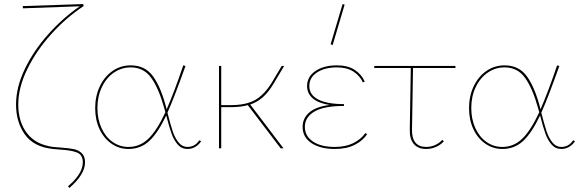

<svg xmlns="http://www.w3.org/2000/svg" viewBox="-20 -731 2853 946"><path d="M279 -4Q319 -1 342.5 3.5Q366 8 382.5 23.5Q399 39 399 69Q399 128 322 195L315 187Q388 125 388 69Q388 32 359.5 20.5Q331 9 275 6L241 3Q146 -7 102.5 -68.5Q59 -130 59 -216Q59 -301 102.5 -391.5Q146 -482 218 -562.5Q290 -643 373 -700L93 -690L92 -701L390 -711L392 -701Q307 -645 233.5 -564Q160 -483 115 -391.5Q70 -300 70 -216Q70 -130 113.5 -74Q157 -18 242 -7Z M971 -35Q959 -17 941.5 -7Q924 3 904 3Q875 3 856 -18.5Q837 -40 825.5 -72Q814 -104 799 -162Q758 -76 715.5 -36.5Q673 3 613 3Q567 3 529.5 -23Q492 -49 470.5 -94.5Q449 -140 449 -198Q449 -257 471.5 -305Q494 -353 534 -381Q574 -409 624 -409Q695 -409 734 -355Q773 -301 799 -201Q801 -195 801 -192Q839 -279 883 -409L894 -406Q835 -241 805 -176Q820 -117 831 -84Q842 -51 860 -29Q878 -7 904 -7Q921 -7 936 -15Q951 -23 962 -40ZM795 -178 789 -199Q762 -296 725 -347.5Q688 -399 624 -399Q579 -399 541.5 -373.5Q504 -348 482 -302Q460 -256 460 -199Q460 -144 480 -100Q500 -56 535 -31.5Q570 -7 613 -7Q668 -7 710 -46.5Q752 -86 795 -178Z M1213 -216 1377 0H1363L1201 -213Q1167 -203 1115 -203H1070V0H1059V-406H1070V-213H1116Q1191 -213 1235.5 -237.5Q1280 -262 1318 -322L1368 -406H1380L1327 -317Q1302 -276 1275 -252Q1248 -228 1213 -216Z M1789 -70Q1768 -38 1728 -17.5Q1688 3 1630 3Q1558 3 1514.5 -26Q1471 -55 1471 -106Q1471 -148 1503.5 -176.5Q1536 -205 1604 -214Q1550 -222 1521.5 -246Q1493 -270 1493 -307Q1493 -353 1534 -381Q1575 -409 1640 -409Q1694 -409 1728 -386.5Q1762 -364 1777 -329L1768 -325Q1753 -358 1721 -378.5Q1689 -399 1640 -399Q1580 -399 1542 -374Q1504 -349 1504 -307Q1504 -263 1548.5 -240.5Q1593 -218 1675 -218V-209Q1575 -209 1528.5 -181Q1482 -153 1482 -106Q1482 -61 1521.5 -34Q1561 -7 1629 -7Q1682 -7 1720 -25.5Q1758 -44 1780 -75ZM1609 -513 1668 -711 1678 -708 1619 -509Z M2010 -92Q2009 -51 2026.5 -29Q2044 -7 2080 -7Q2102 -7 2123 -16Q2144 -25 2159 -42L2167 -35Q2151 -17 2128 -7Q2105 3 2079 3Q2040 3 2019 -21.5Q1998 -46 1999 -92L2004 -396H1824V-406H2224V-396H2015Z M2813 -35Q2801 -17 2783.5 -7Q2766 3 2746 3Q2717 3 2698 -18.5Q2679 -40 2667.5 -72Q2656 -104 2641 -162Q2600 -76 2557.5 -36.5Q2515 3 2455 3Q2409 3 2371.5 -23Q2334 -49 2312.5 -94.5Q2291 -140 2291 -198Q2291 -257 2313.5 -305Q2336 -353 2376 -381Q2416 -409 2466 -409Q2537 -409 2576 -355Q2615 -301 2641 -201Q2643 -195 2643 -192Q2681 -279 2725 -409L2736 -406Q2677 -241 2647 -176Q2662 -117 2673 -84Q2684 -51 2702 -29Q2720 -7 2746 -7Q2763 -7 2778 -15Q2793 -23 2804 -40ZM2637 -178 2631 -199Q2604 -296 2567 -347.5Q2530 -399 2466 -399Q2421 -399 2383.5 -373.5Q2346 -348 2324 -302Q2302 -256 2302 -199Q2302 -144 2322 -100Q2342 -56 2377 -31.5Q2412 -7 2455 -7Q2510 -7 2552 -46.5Q2594 -86 2637 -178Z"/></svg>

Font: Ysabeau Hairline
Style: Regular
Weight: 100
Designer: Christian Thalmann (Catharsis Fonts)
Version: Version 0.003